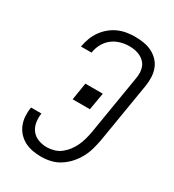

<svg xmlns="http://www.w3.org/2000/svg" viewBox="-182 -845 863 955"><g transform="rotate(30 250.0 -367.5)"><path d="M204 8Q178 8 153.5 3.5Q129 -1 108 -12Q87 -23 71 -40.5Q55 -58 46 -80.5Q37 -103 35.5 -128Q34 -153 38 -179H98Q94 -153 98 -128Q102 -103 116.5 -84Q131 -65 154.5 -56Q178 -47 204 -47Q224 -47 245 -53Q266 -59 283.5 -72.5Q301 -86 314.5 -104Q328 -122 337 -141.5Q346 -161 351.5 -181Q357 -201 361 -222L418 -567Q421 -583 420.5 -599.5Q420 -616 414.5 -631Q409 -646 398 -657Q387 -668 373 -675Q359 -682 343 -685Q327 -688 310 -688Q286 -688 260.5 -681Q235 -674 214 -658Q193 -642 180 -618.5Q167 -595 163 -570Q163 -569 163 -568Q163 -567 162 -566H102Q102 -567 102 -568.5Q102 -570 103 -572Q107 -595 116 -618Q125 -641 139.5 -661.5Q154 -682 174 -698.5Q194 -715 216.5 -725Q239 -735 263 -739Q287 -743 310 -743Q336 -743 361 -739Q386 -735 407.5 -724.5Q429 -714 446 -696.5Q463 -679 471.5 -656.5Q480 -634 481 -608.5Q482 -583 478 -558L421 -213Q416 -186 408.5 -159Q401 -132 387.5 -106.5Q374 -81 354.5 -59Q335 -37 310.5 -21Q286 -5 258.5 1.5Q231 8 204 8ZM296 -318H197L213 -417H313Z"/></g></svg>

Font: Iosevka SS04 Light
Style: Italic
Weight: 300
Italic angle: -9°
Monospace: yes
Designer: Belleve Invis
Foundry: Belleve Invis
Version: Version 19.0.0; ttfautohint (v1.8.4)